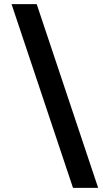

<svg xmlns="http://www.w3.org/2000/svg" viewBox="-20 -760 500 931"><path d="M334 151 36 -740H158L456 151Z"/></svg>

Font: IBM Plex Sans Hebrew
Style: Bold
Weight: 700
Designer: Mike Abbink, Paul van der Laan, Pieter van Rosmalen, Yanek Iontef
Foundry: Bold Monday
Version: Version 1.2